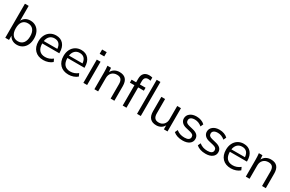

<svg xmlns="http://www.w3.org/2000/svg" viewBox="173 -2163 5437 3594"><g transform="rotate(30 2892.0 -366.5)"><path d="M553 -256Q553 -178 525 -118.5Q497 -59 446 -26Q395 7 329 7Q270 7 226 -19Q182 -45 159 -93V0H78V-736H159V-414Q181 -463 225.5 -489Q270 -515 329 -515Q395 -515 446 -483Q497 -451 525 -392.5Q553 -334 553 -256ZM469 -256Q469 -347 428.5 -397Q388 -447 314 -447Q239 -447 199 -397Q159 -347 159 -254Q159 -161 199 -110.5Q239 -60 314 -60Q387 -60 428 -111.5Q469 -163 469 -256Z M1099 -254H730Q731 -158 774.5 -109Q818 -60 901 -60Q989 -60 1063 -119L1090 -60Q1057 -29 1005.5 -11Q954 7 900 7Q782 7 715 -62.5Q648 -132 648 -253Q648 -330 678 -389.5Q708 -449 762 -482Q816 -515 885 -515Q985 -515 1042 -449.5Q1099 -384 1099 -269ZM733 -307H1026Q1020 -378 984.5 -415Q949 -452 886 -452Q823 -452 783.5 -414Q744 -376 733 -307Z M1643 -254H1274Q1275 -158 1318.5 -109Q1362 -60 1445 -60Q1533 -60 1607 -119L1634 -60Q1601 -29 1549.5 -11Q1498 7 1444 7Q1326 7 1259 -62.5Q1192 -132 1192 -253Q1192 -330 1222 -389.5Q1252 -449 1306 -482Q1360 -515 1429 -515Q1529 -515 1586 -449.5Q1643 -384 1643 -269ZM1277 -307H1570Q1564 -378 1528.5 -415Q1493 -452 1430 -452Q1367 -452 1327.5 -414Q1288 -376 1277 -307Z M1766 0V-503H1847V0ZM1758 -716H1857V-624H1758Z M2436 -316V0H2355V-312Q2355 -382 2327 -414.5Q2299 -447 2239 -447Q2169 -447 2127 -404Q2085 -361 2085 -288V0H2004V-362Q2004 -440 1996 -503H2073L2081 -413Q2104 -462 2150 -488.5Q2196 -515 2255 -515Q2436 -515 2436 -316Z M2697 -570V-503H2820V-439H2697V0H2616V-439H2518V-503H2616V-580Q2616 -659 2655.5 -699.5Q2695 -740 2766 -740Q2801 -740 2834 -731V-662Q2806 -670 2782 -670Q2742 -670 2719.5 -647.5Q2697 -625 2697 -570ZM2926 0V-736H3007V0Z M3585 -503V0H3506V-87Q3482 -41 3439 -17Q3396 7 3342 7Q3253 7 3207 -43Q3161 -93 3161 -191V-503H3242V-193Q3242 -125 3270 -93Q3298 -61 3355 -61Q3422 -61 3463 -104.5Q3504 -148 3504 -219V-503Z M3710 -58 3737 -118Q3778 -86 3820 -72Q3862 -58 3914 -58Q3971 -58 4000.5 -77.5Q4030 -97 4030 -134Q4030 -164 4010 -182Q3990 -200 3944 -210L3859 -230Q3796 -244 3761.5 -280Q3727 -316 3727 -366Q3727 -432 3780 -473.5Q3833 -515 3920 -515Q3973 -515 4020 -498Q4067 -481 4099 -449L4072 -390Q4001 -449 3920 -449Q3866 -449 3836.5 -428.5Q3807 -408 3807 -371Q3807 -340 3825.5 -322Q3844 -304 3885 -294L3970 -273Q4040 -257 4074 -223.5Q4108 -190 4108 -136Q4108 -71 4055 -32Q4002 7 3911 7Q3784 7 3710 -58Z M4206 -58 4233 -118Q4274 -86 4316 -72Q4358 -58 4410 -58Q4467 -58 4496.5 -77.5Q4526 -97 4526 -134Q4526 -164 4506 -182Q4486 -200 4440 -210L4355 -230Q4292 -244 4257.5 -280Q4223 -316 4223 -366Q4223 -432 4276 -473.5Q4329 -515 4416 -515Q4469 -515 4516 -498Q4563 -481 4595 -449L4568 -390Q4497 -449 4416 -449Q4362 -449 4332.5 -428.5Q4303 -408 4303 -371Q4303 -340 4321.5 -322Q4340 -304 4381 -294L4466 -273Q4536 -257 4570 -223.5Q4604 -190 4604 -136Q4604 -71 4551 -32Q4498 7 4407 7Q4280 7 4206 -58Z M5154 -254H4785Q4786 -158 4829.5 -109Q4873 -60 4956 -60Q5044 -60 5118 -119L5145 -60Q5112 -29 5060.5 -11Q5009 7 4955 7Q4837 7 4770 -62.5Q4703 -132 4703 -253Q4703 -330 4733 -389.5Q4763 -449 4817 -482Q4871 -515 4940 -515Q5040 -515 5097 -449.5Q5154 -384 5154 -269ZM4788 -307H5081Q5075 -378 5039.5 -415Q5004 -452 4941 -452Q4878 -452 4838.5 -414Q4799 -376 4788 -307Z M5709 -316V0H5628V-312Q5628 -382 5600 -414.5Q5572 -447 5512 -447Q5442 -447 5400 -404Q5358 -361 5358 -288V0H5277V-362Q5277 -440 5269 -503H5346L5354 -413Q5377 -462 5423 -488.5Q5469 -515 5528 -515Q5709 -515 5709 -316Z"/></g></svg>

Font: Muli-Regular
Style: Regular
Weight: 400
Version: Version 2.000